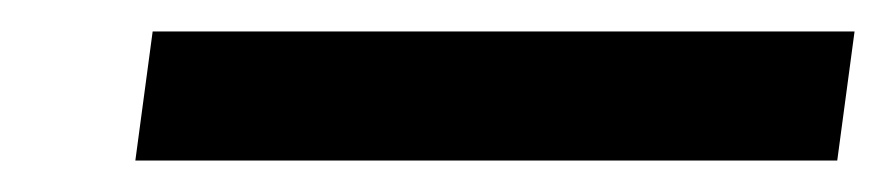

<svg xmlns="http://www.w3.org/2000/svg" viewBox="-20 -351 563 122"><path d="M523 -331H77L66 -249H512Z"/></svg>

Font: Charger
Style: BdIt
Weight: 400
Designer: Jasper
Foundry: Cannot Into Space Fonts
Version: Version 0.98